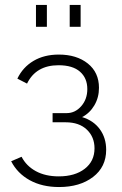

<svg xmlns="http://www.w3.org/2000/svg" viewBox="-20 -748 490 774"><path d="M218 6Q150 6 100 -21.5Q50 -49 25 -98L67 -116Q86 -79 124.5 -58Q163 -37 217 -37Q282 -37 321.5 -67.5Q361 -98 361 -150Q361 -196 330 -225.5Q299 -255 245 -255H192V-292H249Q283 -292 307.5 -320Q332 -348 332 -389Q332 -433 302.5 -459Q273 -485 216 -485Q125 -485 89 -411L50 -431Q72 -477 115 -502.5Q158 -528 217 -528Q289 -528 334 -492Q379 -456 379 -394Q379 -355 360.5 -323.5Q342 -292 311 -276Q357 -262 382.5 -227Q408 -192 408 -144Q408 -75 355 -34.5Q302 6 218 6ZM125 -640V-728H169V-640ZM261 -640V-728H305V-640Z"/></svg>

Font: Raleway Light
Style: Regular
Weight: 300
Designer: Matt McInerney, Pablo Impallari, Rodrigo Fuenzalida
Foundry: Matt McInerney, Pablo Impallari, Rodrigo Fuenzalida
Version: Version 4.026